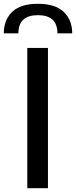

<svg xmlns="http://www.w3.org/2000/svg" viewBox="-65 -993 401 1013"><path d="M79 -740H188V0H79ZM238 -817Q238 -913 135 -913Q32 -913 32 -817H-45Q-45 -888 -0.5 -930.5Q44 -973 135 -973Q226 -973 271 -930.5Q316 -888 316 -817Z"/></svg>

Font: Encode Sans Narrow
Style: Medium
Weight: 500
Designer: Pablo Impallari, Andres Torresi
Foundry: Pablo Impallari, Andres Torresi
Version: Version 1.000; ttfautohint (v1.00) -l 8 -r 50 -G 200 -x 14 -